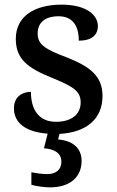

<svg xmlns="http://www.w3.org/2000/svg" viewBox="-20 -566 503 826"><path d="M195 240C280 240 331 197 331 126C331 73 295 39 230 34L236 10C350 4 421 -53 421 -153C421 -237 370 -278 270 -318C174 -354 142 -374 142 -422C142 -467 172 -496 232 -496C291 -496 319 -457 319 -391C374 -391 401 -415 401 -454C401 -502 351 -546 245 -546C127 -546 48 -495 48 -399C48 -311 100 -273 204 -231C300 -192 327 -172 327 -125C327 -77 291 -42 221 -42C145 -42 113 -97 113 -171C85 -171 40 -157 40 -100C40 -37 91 2 185 9L169 72C212 75 244 91 244 130C244 164 221 183 183 183C165 183 139 180 115 175V229C139 236 174 240 195 240Z"/></svg>

Font: Noto Serif Oriya Medium
Style: Regular
Weight: 500
Designer: David Williams
Foundry: Google LLC, David Williams
Version: Version 1.051